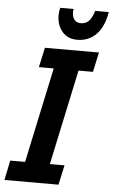

<svg xmlns="http://www.w3.org/2000/svg" viewBox="-60 -940 577 980"><g transform="rotate(5 228.5 -450.0)"><path d="M1 0 22 -101H98L202 -589H126L148 -690H425L403 -589H329L225 -101H300L278 0ZM203 -862Q203 -872 204.5 -882Q206 -892 208 -900H277Q276 -897 275.5 -893.5Q275 -890 275 -884Q275 -860 286 -845.5Q297 -831 320 -831Q346 -831 362 -849Q378 -867 387 -900H457Q444 -823 405 -784Q366 -745 308 -745Q259 -745 231 -778.5Q203 -812 203 -862Z"/></g></svg>

Font: Radio Canada Condensed SemiBold
Style: Italic
Weight: 600
Width: 3
Italic angle: -12°
Designer: Charles Daoud, Etienne Aubert Bonn, Alexandre Saumier Demers, Jacques Le Bailly
Foundry: Radio-Canada
Version: Version 2.104; ttfautohint (v1.8.4.7-5d5b);gftools[0.9.28.de